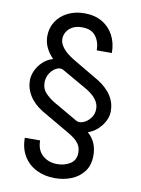

<svg xmlns="http://www.w3.org/2000/svg" viewBox="-96 -801 743 1014"><g transform="rotate(10 275.5 -294.5)"><path d="M452.1 -555.7H371.1Q370.6 -601.6 347.4 -631.8Q324.2 -662.1 274.4 -662.1Q242.7 -662.1 221.9 -650.1Q201.2 -638.2 191.4 -620.6Q181.6 -603 181.6 -585Q181.6 -564 193.8 -545.4Q206.1 -526.9 223.9 -512.2Q241.7 -497.6 258.8 -487.3L396.5 -406.2Q410.2 -398.4 427.7 -385.3Q445.3 -372.1 461.9 -353Q478.5 -334 489.3 -308.6Q500 -283.2 500 -250Q500 -223.6 486.3 -197.5Q472.7 -171.4 450.2 -151.1Q427.7 -130.9 400.4 -122.1V-121.1Q426.3 -98.6 438.2 -69.3Q450.2 -40 450.2 -5.9Q450.2 46.9 424.6 80.8Q398.9 114.7 357.9 131.1Q316.9 147.5 269.5 147.5Q213.9 147.5 170.2 125.5Q126.5 103.5 101.8 62.5Q77.1 21.5 77.1 -35.2H159.2Q159.2 16.6 190.7 44.4Q222.2 72.3 269.5 72.3Q309.1 72.3 339.1 53Q369.1 33.7 369.1 -5.9Q369.1 -32.7 357.2 -50.8Q345.2 -68.8 327.6 -81.3Q310.1 -93.8 293 -103.5L155.3 -183.6Q141.1 -191.4 123.3 -204.6Q105.5 -217.8 89.1 -237.1Q72.8 -256.3 61.8 -282.2Q50.8 -308.1 50.8 -340.8Q51.3 -366.7 64 -393.3Q76.7 -419.9 98.9 -440.7Q121.1 -461.4 150.4 -469.7V-472.7Q127.9 -495.6 114.5 -523.2Q101.1 -550.8 100.6 -585Q101.1 -629.4 123.3 -663.6Q145.5 -697.8 184.8 -717.5Q224.1 -737.3 274.4 -737.3Q329.1 -737.3 368.9 -714.1Q408.7 -690.9 430.4 -649.9Q452.1 -608.9 452.1 -555.7ZM421.9 -250Q421.9 -270.5 412.4 -287.8Q402.8 -305.2 387.7 -318.8Q372.6 -332.5 355.5 -342.8L215.8 -422.9Q200.2 -432.6 179.9 -423.6Q159.7 -414.6 144.5 -392.6Q129.4 -370.6 128.9 -340.8Q129.4 -306.6 150.1 -284.9Q170.9 -263.2 197.3 -247.1L329.1 -170.9Q344.2 -162.1 366.2 -170.4Q388.2 -178.7 405 -200Q421.9 -221.2 421.9 -250Z"/></g></svg>

Font: Inter V
Style: 
Weight: 400
Designer: Rasmus Andersson
Foundry: rsms
Version: Version 4.000;git-a3f224843